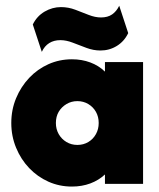

<svg xmlns="http://www.w3.org/2000/svg" viewBox="-20 -653 564 682"><path d="M235.4 9.7Q191 9.7 152.1 -7.6Q113.2 -25 83.7 -55.9Q54.2 -86.8 37.2 -128.1Q20.1 -169.4 20.1 -216Q20.1 -263.2 37.2 -304.2Q54.2 -345.1 83.7 -376.4Q113.2 -407.6 152.1 -425Q191 -442.4 235.4 -442.4Q270.8 -442.4 300.7 -431.2Q330.6 -420.1 352.8 -398.6V-432.6H488.2V0H352.8V-33.3Q330.6 -12.5 300.7 -1.4Q270.8 9.7 235.4 9.7ZM254.9 -138.2Q276.4 -138.2 293.8 -148.6Q311.1 -159 320.8 -176.7Q330.6 -194.4 330.6 -216Q330.6 -238.2 320.8 -255.6Q311.1 -272.9 293.8 -283.3Q276.4 -293.8 254.9 -293.8Q233.3 -293.8 216 -283.3Q198.6 -272.9 188.5 -255.9Q178.5 -238.9 178.5 -216Q178.5 -194.4 188.5 -176.7Q198.6 -159 216 -148.6Q233.3 -138.2 254.9 -138.2ZM128.5 -468.8 96.5 -566Q111.1 -595.8 138.5 -611.8Q166 -627.8 196.5 -627.8Q222.9 -627.8 247.6 -618.4Q272.2 -609 295.1 -600Q318.1 -591 338.9 -591Q362.5 -591 378.1 -601.7Q393.8 -612.5 403.5 -632.6L435.4 -535.4Q421.5 -506.2 395.1 -489.9Q368.8 -473.6 336.8 -473.6Q311.8 -473.6 286.8 -483Q261.8 -492.4 238.5 -501.4Q215.3 -510.4 194.4 -510.4Q171.5 -510.4 154.9 -500Q138.2 -489.6 128.5 -468.8Z"/></svg>

Font: Afacad Flux Black
Style: Regular
Weight: 900
Designer: Kristian Moeller
Foundry: Dicotype
Version: Version 1.100